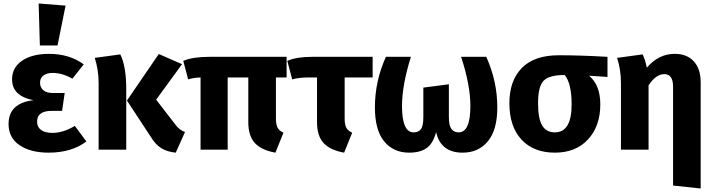

<svg xmlns="http://www.w3.org/2000/svg" viewBox="-20 -856 4081 1098"><path d="M201 -836 355 -824 309 -596H208ZM260 -548Q377 -548 459 -488L394 -406Q336 -439 281 -439Q248 -439 228.5 -424.5Q209 -410 209 -383Q209 -356 228 -340Q247 -324 283 -324H350L335 -222H276Q192 -222 192 -160Q192 -130 214.5 -113Q237 -96 280 -96Q341 -96 408 -136L474 -47Q389 17 258 17Q155 17 92 -25.5Q29 -68 29 -147Q29 -266 171 -283Q49 -307 49 -402Q49 -470 106.5 -509Q164 -548 260 -548Z M1021 -489 873 -286 985 -141Q1005 -113 1038 -101L985 17Q936 12 902.5 -8.5Q869 -29 840 -77L706 -281L888 -547ZM668 -545Q702 -477 702 -345V0H544V-382Q544 -455 522 -525Z M1619 -413H1558V-179Q1558 -143 1567.5 -125.5Q1577 -108 1601 -97L1555 17Q1476 3 1438 -37.5Q1400 -78 1400 -158V-413H1282V0H1127V-413Q1086 -412 1056 -402L1028 -508Q1083 -531 1176 -531H1619Z M2111 -413H1951V-179Q1951 -143 1960.5 -125.5Q1970 -108 1994 -97L1948 17Q1869 3 1831 -37.5Q1793 -78 1793 -158V-413H1745Q1688 -413 1651 -402L1623 -508Q1676 -531 1764 -531H2111Z M2761 -531Q2824 -390 2824 -242Q2824 -113 2770 -48Q2716 17 2626 17Q2500 17 2474 -101Q2458 -38 2421.5 -10.5Q2385 17 2320 17Q2230 17 2177 -47.5Q2124 -112 2124 -242Q2124 -392 2187 -531H2330Q2279 -370 2279 -249Q2279 -99 2346 -99Q2373 -99 2387 -117Q2401 -135 2401 -187V-355L2547 -374V-187Q2547 -138 2561.5 -118.5Q2576 -99 2603 -99Q2670 -99 2670 -250Q2670 -369 2617 -531Z M3454 -531V-416L3349 -423Q3413 -369 3413 -259Q3413 -135 3343 -59Q3273 17 3153 17Q3032 17 2962.5 -57.5Q2893 -132 2893 -266Q2893 -394 2964 -467Q3035 -540 3176 -540Q3299 -540 3454 -531ZM3153 -99Q3249 -99 3249 -259Q3249 -380 3209 -427H3208Q3121 -427 3089 -394.5Q3057 -362 3057 -265Q3057 -178 3080.5 -138.5Q3104 -99 3153 -99Z M3839 -548Q3908 -548 3947.5 -505.5Q3987 -463 3987 -385V222L3829 205V-361Q3829 -432 3779 -432Q3731 -432 3689 -368V0H3531V-382Q3531 -457 3509 -525L3655 -545Q3670 -515 3679 -469Q3746 -548 3839 -548Z"/></svg>

Font: Fira Sans
Style: Bold
Weight: 700
Designer: bBox Type GmbH & Carrois Corporate GbR & Edenspiekermann AG
Foundry: bBox Type GmbH & Carrois Corporate GbR & Edenspiekermann AG
Version: Version 4.301;PS 004.301;hotconv 1.0.88;makeotf.lib2.5.64775